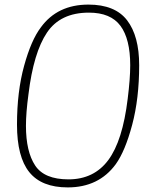

<svg xmlns="http://www.w3.org/2000/svg" viewBox="-20 -808 676 836"><path d="M278 -27Q389 -27 451.5 -111Q514 -195 536 -378Q547 -465 547 -524Q547 -638 504.5 -695.5Q462 -753 367 -753Q243 -753 184.5 -666Q126 -579 104 -398Q93 -317 93 -260Q93 -148 133 -87.5Q173 -27 278 -27ZM275 8Q161 8 107.5 -58.5Q54 -125 54 -265Q54 -409 85 -521.5Q116 -634 158 -689Q230 -788 365 -788Q481 -788 533.5 -719.5Q586 -651 586 -524Q586 -379 555.5 -264.5Q525 -150 484 -93Q410 8 275 8Z"/></svg>

Font: Tanohe Sans ExtraLight
Style: Italic
Weight: 200
Designer: Village Type and Design LLC & Cristiano Sobral
Foundry: Cooper Hewitt Smithsonian Design Museum
Version: Version 1.00;September 29, 2021;FontCreator 13.0.0.2655 64-b